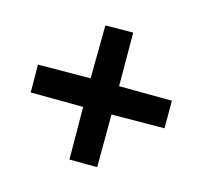

<svg xmlns="http://www.w3.org/2000/svg" viewBox="-99 -701 733 694"><g transform="rotate(-30 268.0 -353.5)"><path d="M408 -568 482 -495 341 -353 480 -212 407 -139 266 -278 126 -139 53 -213 191 -353 53 -493 126 -567 266 -429Z"/></g></svg>

Font: Noto Sans Thai SemiCondensed
Style: Bold
Weight: 700
Width: 4
Designer: Monotype Design Team
Foundry: Monotype Imaging Inc.
Version: Version 2.001